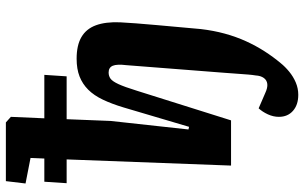

<svg xmlns="http://www.w3.org/2000/svg" viewBox="-211 -596 1036 654"><g transform="rotate(-90 307.0 -269.0)"><path d="M91 -560H10L15 -636H94L96 -683L9 -700L17 -767H217L236 -750L231 -636H379L374 -560H228L222 -410L193 -145L202 -143L268 -366Q280 -406 294.5 -436.5Q309 -467 328.5 -486.5Q348 -506 373.5 -516Q399 -526 434 -526Q480 -526 508 -509.5Q536 -493 548 -460Q560 -427 558 -378Q557 -357 554.5 -324Q552 -291 548.5 -252.5Q545 -214 541.5 -175Q538 -136 535 -103Q530 -60 519.5 -21.5Q509 17 493.5 51Q478 85 459 114.5Q440 144 419 169Q407 184 390 198Q373 212 353 220.5Q333 229 311 229Q277 229 256.5 211Q236 193 236 163Q236 144 244.5 125.5Q253 107 265 94L316 116Q335 125 348 123.5Q361 122 368.5 111.5Q376 101 377 84Q379 72 380 59Q381 46 382 32.5Q383 19 384 5.5Q385 -8 386 -22L412 -356Q416 -389 410 -403Q404 -417 387 -417Q375 -417 366 -410.5Q357 -404 347.5 -383.5Q338 -363 325 -321L224 0H70Z"/></g></svg>

Font: Literata
Style: Bold Italic
Weight: 700
Italic angle: -2°
Designer: Latin by Veronika Burian and Jose Scaglione. Greek by Irene Vlachou. Cyrillic by Vera Evstafieva
Foundry: TypeTogether
Version: Version 3.103;gftools[0.9.29]